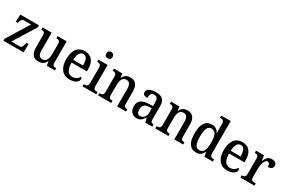

<svg xmlns="http://www.w3.org/2000/svg" viewBox="126 -2030 4920 3309"><g transform="rotate(30 2586.5 -375.5)"><path d="M31 0H431L436 -166H391L386 -139C377 -88 362 -56 316 -56H155L428 -495V-536H58L48 -390H93L96 -402C109 -455 121 -480 170 -480H303L31 -40Z M729 10C791 10 840 -10 875 -79H880L895 0H1055V-44H1051C1012 -44 980 -52 980 -111V-536H801V-492H804C843 -492 874 -483 874 -421V-218C874 -122 842 -58 768 -58C700 -58 681 -108 681 -196V-536H501V-492H504C546 -492 574 -482 574 -423V-186C574 -50 626 10 729 10Z M1350 10C1469 10 1522 -50 1522 -93C1522 -112 1511 -125 1499 -130C1477 -89 1434 -53 1370 -53C1283 -53 1237 -117 1235 -261H1541V-306C1541 -464 1465 -547 1340 -547C1204 -547 1126 -452 1126 -264C1126 -91 1207 10 1350 10ZM1432 -316H1236C1241 -429 1276 -491 1341 -491C1407 -491 1432 -422 1432 -316Z M1737 -635C1771 -635 1800 -653 1800 -698C1800 -744 1771 -761 1737 -761C1702 -761 1676 -744 1676 -698C1676 -653 1702 -635 1737 -635ZM1604 0H1878V-44H1867C1825 -44 1794 -55 1794 -117V-536H1610V-492H1618C1658 -492 1689 -481 1689 -423V-113C1689 -55 1657 -44 1616 -44H1604Z M1915 0H2177V-44H2172C2131 -44 2101 -52 2101 -111V-318C2101 -402 2126 -478 2204 -478C2271 -478 2294 -428 2294 -342V0H2471V-44H2467C2425 -44 2400 -53 2400 -116V-351C2400 -488 2344 -547 2246 -547C2181 -547 2136 -525 2102 -457H2098L2086 -536H1920V-492H1925C1965 -492 1996 -483 1996 -424V-116C1996 -53 1964 -44 1922 -44H1915Z M2684 10C2759 10 2788 -27 2827 -82H2835L2851 0H2993V-44H2990C2948 -44 2933 -60 2933 -116V-374C2933 -501 2873 -547 2755 -547C2656 -547 2579 -516 2579 -449C2579 -404 2610 -386 2671 -386C2671 -450 2685 -494 2748 -494C2815 -494 2827 -447 2827 -373V-314L2750 -311C2610 -306 2540 -257 2540 -151C2540 -41 2603 10 2684 10ZM2717 -52C2671 -52 2650 -85 2650 -146C2650 -223 2680 -263 2774 -268L2827 -271V-191C2827 -108 2784 -52 2717 -52Z M3052 0H3314V-44H3309C3268 -44 3238 -52 3238 -111V-318C3238 -402 3263 -478 3341 -478C3408 -478 3431 -428 3431 -342V0H3608V-44H3604C3562 -44 3537 -53 3537 -116V-351C3537 -488 3481 -547 3383 -547C3318 -547 3273 -525 3239 -457H3235L3223 -536H3057V-492H3062C3102 -492 3133 -483 3133 -424V-116C3133 -53 3101 -44 3059 -44H3052Z M3869 10C3942 10 3984 -28 4012 -88H4016L4030 0H4197V-44H4189C4147 -44 4115 -56 4115 -115V-760H3926V-716H3934C3974 -716 4009 -707 4009 -649V-570C4009 -536 4010 -493 4013 -461H4008C3982 -511 3940 -546 3869 -546C3748 -546 3681 -460 3681 -267C3681 -75 3748 10 3869 10ZM3894 -54C3819 -54 3789 -124 3789 -266C3789 -406 3819 -483 3893 -483C3982 -483 4009 -406 4009 -267C4009 -128 3981 -54 3894 -54Z M4485 10C4604 10 4657 -50 4657 -93C4657 -112 4646 -125 4634 -130C4612 -89 4569 -53 4505 -53C4418 -53 4372 -117 4370 -261H4676V-306C4676 -464 4600 -547 4475 -547C4339 -547 4261 -452 4261 -264C4261 -91 4342 10 4485 10ZM4567 -316H4371C4376 -429 4411 -491 4476 -491C4542 -491 4567 -422 4567 -316Z M4746 0H5027V-44H5001C4962 -44 4930 -52 4930 -111V-271C4930 -353 4953 -474 5015 -474C5051 -474 5063 -450 5063 -395C5129 -395 5159 -423 5159 -469C5159 -516 5127 -546 5061 -546C4982 -546 4953 -499 4928 -435H4923L4906 -536H4748V-492H4751C4792 -492 4823 -483 4823 -424V-116C4823 -53 4791 -44 4749 -44H4746Z"/></g></svg>

Font: Noto Serif Lao SemiCondensed Medium
Style: Regular
Weight: 500
Width: 4
Designer: Monotype Design Team
Foundry: Monotype Imaging Inc.
Version: Version 2.003